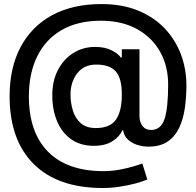

<svg xmlns="http://www.w3.org/2000/svg" viewBox="-20 -728 966 945"><path d="M485.4 197.3Q264.6 197.3 146 79.3Q27.3 -38.6 27.3 -254.4Q27.3 -394.5 81.3 -496.3Q135.3 -598.1 236.3 -653.1Q337.4 -708 479.5 -708Q581.5 -708 659.4 -676Q737.3 -644 790.3 -588.4Q843.3 -532.7 870.4 -460.4Q897.5 -388.2 897.5 -307.6Q897.5 -252 890.1 -198.2Q882.8 -144.5 863 -101.3Q843.3 -58.1 806.4 -32.2Q769.5 -6.3 710.9 -6.3Q683.6 -6.3 656.5 -14.6Q629.4 -22.9 609.9 -40.8Q590.3 -58.6 585.9 -86.9H582Q569.8 -56.6 534.2 -33.4Q498.5 -10.3 441.9 -10.3Q376 -10.3 330.3 -42.5Q284.7 -74.7 261 -131.1Q237.3 -187.5 237.3 -259.3Q237.3 -329.6 265.1 -383.3Q293 -437 340.8 -467Q388.7 -497.1 448.2 -497.1Q497.1 -497.1 530 -480Q563 -462.9 574.2 -445.3H579.6V-485.4H666.5V-155.8Q666.5 -127.9 681.2 -108.2Q695.8 -88.4 723.6 -88.4Q772 -88.4 789.8 -142.3Q807.6 -196.3 807.6 -312Q807.6 -402.3 768.1 -473.1Q728.5 -543.9 654.3 -585Q580.1 -626 476.6 -626Q362.8 -626 283.4 -580.1Q204.1 -534.2 163.1 -450.4Q122.1 -366.7 122.1 -253.9Q122.1 -77.1 216.3 18.6Q310.5 114.3 489.7 114.3Q529.3 114.3 567.6 107.2Q606 100.1 636 91.3Q666 82.5 680.7 77.1L705.1 155.3Q683.6 165 647.5 174.8Q611.3 184.6 568.8 190.9Q526.4 197.3 485.4 197.3ZM451.7 -97.7Q521.5 -97.7 550.5 -138.9Q579.6 -180.2 579.6 -263.2Q579.6 -344.2 549.1 -377.2Q518.6 -410.2 453.6 -410.2Q393.6 -410.2 360.4 -367.4Q327.1 -324.7 327.1 -263.2Q327.1 -220.2 339.1 -182.4Q351.1 -144.5 378.4 -121.1Q405.8 -97.7 451.7 -97.7Z"/></svg>

Font: Inter Tight Medium
Style: Regular
Weight: 500
Designer: Rasmus Andersson
Foundry: rsms
Version: Version 3.004; ttfautohint (v1.8.4.7-5d5b)